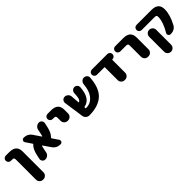

<svg xmlns="http://www.w3.org/2000/svg" viewBox="269 -1820 3288 3288"><g transform="rotate(-45 1913.5 -175.5)"><path d="M98.6 -421.9Q72.3 -421.9 54.2 -439.9Q36.1 -458 36.1 -484.4Q36.1 -510.7 54.2 -528.8Q72.3 -546.9 98.6 -546.9H182.6Q353.5 -546.9 353.5 -394.5V111.3Q353.5 146.5 328.6 171.4Q303.7 196.3 268.6 196.3H258.8Q223.6 196.3 198.7 171.4Q173.8 146.5 173.8 111.3V-376Q173.8 -403.3 164.1 -412.6Q154.3 -421.9 127 -421.9Z M938.5 -90.8Q946.3 -78.1 946.3 -65.4Q946.3 -55.7 941.4 -43.9Q928.7 -20.5 901.4 -20.5H890.6Q850.6 -20.5 815.4 -39.1Q780.3 -57.6 757.8 -90.8L665 -226.6Q663.1 -228.5 659.7 -228.5Q656.2 -228.5 655.3 -225.6Q650.4 -209 641.6 -170.9L627.9 -100.6Q622.1 -65.4 594.7 -43Q567.4 -20.5 532.2 -20.5Q500 -20.5 480.5 -44.9Q464.8 -63.5 464.8 -85.9Q464.8 -92.8 466.8 -100.6L483.4 -179.7Q508.8 -296.9 568.4 -350.6Q575.2 -357.4 569.3 -365.2L494.1 -476.6Q485.4 -489.3 485.4 -502Q485.4 -511.7 491.2 -522.5Q503.9 -546.9 531.2 -546.9H542Q582 -546.9 617.2 -528.3Q652.3 -509.8 674.8 -476.6L766.6 -340.8Q768.6 -337.9 772 -338.4Q775.4 -338.9 776.4 -341.8Q782.2 -358.4 790 -397.5L803.7 -466.8Q810.5 -502 837.9 -524.4Q865.2 -546.9 901.4 -546.9Q932.6 -546.9 952.1 -522.5Q966.8 -503.9 966.8 -481.4Q966.8 -474.6 965.8 -466.8L949.2 -388.7Q923.8 -271.5 864.3 -215.8Q857.4 -209 863.3 -201.2Z M1109.4 -421.9Q1083 -421.9 1064.9 -439.9Q1046.9 -458 1046.9 -484.4Q1046.9 -510.7 1064.9 -528.8Q1083 -546.9 1109.4 -546.9H1194.3Q1364.3 -546.9 1364.3 -394.5V-302.7Q1364.3 -267.6 1339.4 -242.7Q1314.5 -217.8 1279.3 -217.8H1269.5Q1234.4 -217.8 1209.5 -242.7Q1184.6 -267.6 1184.6 -302.7V-376Q1184.6 -403.3 1174.8 -412.6Q1165 -421.9 1137.7 -421.9Z M1602.5 -20.5Q1602.5 -20.5 1601.6 -20.5Q1565.4 -20.5 1538.1 -43.9Q1510.7 -68.4 1505.9 -104.5L1454.1 -465.8Q1453.1 -471.7 1453.1 -476.6Q1453.1 -502 1470.7 -522.5Q1492.2 -546.9 1524.4 -546.9Q1559.6 -546.9 1585 -523.4Q1610.4 -500 1613.3 -464.8L1625 -315.4Q1626 -311.5 1628.9 -309.6Q1631.8 -307.6 1634.8 -308.6Q1661.1 -320.3 1672.9 -361.3Q1682.6 -394.5 1685.5 -473.6Q1686.5 -503.9 1708 -525.4Q1729.5 -546.9 1758.8 -546.9Q1790 -546.9 1810.5 -525.4Q1830.1 -505.9 1830.1 -479.5Q1830.1 -476.6 1830.1 -474.6Q1821.3 -348.6 1782.2 -282.2Q1736.3 -201.2 1646.5 -184.6Q1636.7 -182.6 1637.7 -172.9V-160.2Q1638.7 -150.4 1648.4 -150.4H1654.3Q1768.6 -150.4 1838.9 -250Q1895.5 -328.1 1907.2 -467.8Q1910.2 -501 1933.6 -523.9Q1957 -546.9 1989.3 -546.9Q2022.5 -546.9 2044.9 -523.4Q2066.4 -502 2066.4 -473.6Q2066.4 -470.7 2065.4 -467.8Q2050.8 -252.9 1953.1 -146.5Q1839.8 -22.5 1602.5 -20.5Z M2548.8 -105.5Q2548.8 -70.3 2523.9 -45.4Q2499 -20.5 2463.9 -20.5H2453.1Q2418 -20.5 2393.1 -45.4Q2368.2 -70.3 2368.2 -105.5V-412.1Q2368.2 -421.9 2358.4 -421.9H2182.6Q2156.2 -421.9 2138.2 -439.9Q2120.1 -458 2120.1 -484.4Q2120.1 -510.7 2138.2 -528.8Q2156.2 -546.9 2182.6 -546.9H2558.6Q2585 -546.9 2603 -528.8Q2621.1 -510.7 2621.1 -484.4Q2621.1 -458 2603 -439.9Q2585 -421.9 2558.6 -421.9H2556.6Q2548.8 -421.9 2548.8 -414.1Z M2748 -421.9Q2721.7 -421.9 2703.6 -439.9Q2685.5 -458 2685.5 -484.4Q2685.5 -510.7 2703.6 -528.8Q2721.7 -546.9 2748 -546.9H2943.4Q3114.3 -546.9 3114.3 -394.5V-105.5Q3114.3 -70.3 3089.4 -45.4Q3064.5 -20.5 3029.3 -20.5H3018.6Q2983.4 -20.5 2958.5 -45.4Q2933.6 -70.3 2933.6 -105.5V-376Q2933.6 -403.3 2923.3 -412.6Q2913.1 -421.9 2886.7 -421.9Z M3796.9 -394.5Q3796.9 -257.8 3707 -93.8Q3687.5 -59.6 3652.8 -40Q3618.2 -20.5 3578.1 -20.5H3565.4Q3538.1 -20.5 3525.4 -44.9Q3518.6 -56.6 3518.6 -67.4Q3518.6 -80.1 3526.4 -91.8Q3626 -259.8 3626 -378.9Q3626 -404.3 3616.2 -413.1Q3606.4 -421.9 3579.1 -421.9H3265.6Q3239.3 -421.9 3221.2 -439.9Q3203.1 -458 3203.1 -484.4Q3203.1 -510.7 3221.2 -528.8Q3239.3 -546.9 3265.6 -546.9H3627Q3627.9 -546.9 3628.9 -546.9Q3796.9 -546.9 3796.9 -394.5ZM3274.4 111.3V-249Q3274.4 -284.2 3299.3 -309.1Q3324.2 -334 3359.4 -334Q3394.5 -334 3419.4 -309.1Q3444.3 -284.2 3444.3 -249V111.3Q3444.3 146.5 3419.4 171.4Q3394.5 196.3 3359.4 196.3Q3324.2 196.3 3299.3 171.4Q3274.4 146.5 3274.4 111.3Z"/></g></svg>

Font: Gen Jyuu GothicX Heavy
Style: Bold
Weight: 900
Designer: [Source Han Sans]
Ryoko NISHIZUKA  (kana & ideographs); Paul D. Hunt (Latin, Greek & Cyrillic); Wenlong ZHANG  (bopomofo
Version: Version 1.002.20150607